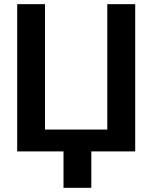

<svg xmlns="http://www.w3.org/2000/svg" viewBox="-20 -731 743 927"><path d="M63 0V-710.9H197.3V-105.5H498V-710.9H632.8V0ZM420.9 -101.1V175.8H286.6V-101.1Z"/></svg>

Font: Roboto SemiBold
Style: Regular
Weight: 600
Designer: Christian Robertson
Foundry: Google
Version: Version 3.009; 2024